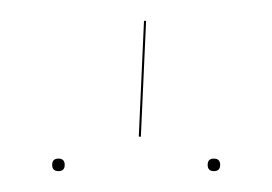

<svg xmlns="http://www.w3.org/2000/svg" viewBox="-20 -813 261 184"><path d="M120 -793 115 -682H113L118 -793ZM42 -655Q42 -649 36 -649Q30 -649 30 -655Q30 -661 36 -661Q42 -661 42 -655ZM191 -655Q191 -649 185 -649Q179 -649 179 -655Q179 -661 185 -661Q191 -661 191 -655Z"/></svg>

Font: FiraGO Two
Style: Regular
Weight: 100
Designer: bBox Type
Foundry: bBox Type GmbH
Version: Version 1.001